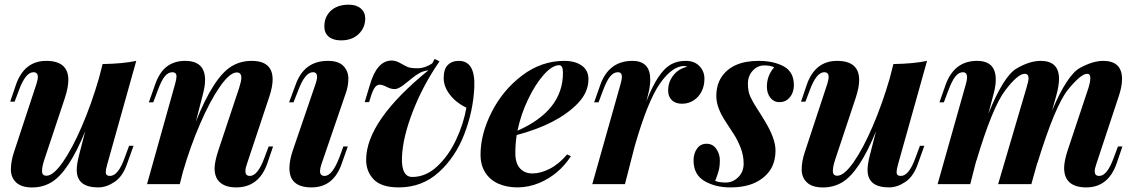

<svg xmlns="http://www.w3.org/2000/svg" viewBox="-20 -793 4899 827"><path d="M403.3 14.2Q310.5 14.2 310.5 -61Q310.5 -85.9 320.8 -126L347.2 -228Q274.4 -49.8 199.7 -6.8Q162.6 14.6 117.4 14.4Q72.3 14.2 49.6 -7.1Q26.9 -28.3 26.9 -63Q26.9 -97.7 40 -137.2L137.2 -432.1Q143.1 -450.7 143.1 -460.9Q143.1 -481.9 124 -481.9Q89.8 -481.9 61 -402.8L43 -355H23.9L48.8 -428.2Q84.5 -530.8 179.4 -530.8Q274.4 -530.8 274.4 -448.2Q274.4 -417.5 259.8 -372.1L169.9 -102.1Q161.1 -75.2 161.1 -55.7Q161.1 -36.1 180.2 -36.1Q209.5 -36.1 250.2 -94.2Q291 -152.3 332.5 -248.8Q374 -345.2 406.2 -456.1L421.9 -517.1Q510.3 -518.6 566.9 -530.8L441.9 -85Q435.5 -62 435.5 -51.8Q435.5 -35.2 453.6 -35.2Q489.3 -35.2 517.1 -113.8L536.1 -165H555.2L527.8 -88.9Q509.3 -33.7 473.9 -9.8Q438.5 14.2 403.3 14.2Z M997.1 14.2Q940.9 14.2 917 -19Q904.3 -38.6 904.3 -67.1Q904.3 -95.7 920.4 -145L1010.3 -415Q1019.5 -443.8 1019.5 -458Q1019.5 -481 1000 -481Q970.2 -481 927.7 -420.4Q885.3 -359.9 842.3 -260.7Q799.3 -161.6 767.6 -51.8L754.4 0H613.3L734.4 -432.1Q740.2 -453.1 740.2 -463.9Q740.2 -481.9 722.4 -481.9Q704.6 -481.9 689.9 -464.4Q675.3 -446.8 659.2 -402.8L640.1 -352.1H621.1L647.9 -428.2Q667 -482.9 699.2 -506.8Q731.4 -530.8 777.3 -530.8Q863.3 -530.8 863.3 -448.7Q863.3 -423.3 855 -391.1L823.7 -269.5Q900.9 -461.9 978 -507.8Q1016.1 -530.8 1064 -530.8Q1154.3 -530.8 1154.3 -450.7Q1154.3 -420.4 1141.1 -379.9L1043 -85Q1037.1 -68.8 1037.1 -55.7Q1037.1 -35.2 1056.2 -35.2Q1090.3 -35.2 1119.1 -113.8L1137.2 -162.1H1156.2L1131.3 -88.9Q1095.2 14.2 997.1 14.2Z M1345.7 -462.4Q1345.7 -481.9 1328.1 -481.9Q1293.5 -481.9 1264.2 -402.8L1244.1 -352.1H1225.1L1253.4 -428.2Q1289.6 -530.8 1392.1 -530.8Q1438.5 -530.8 1459.5 -508.5Q1480.5 -486.3 1480.5 -454.3Q1480.5 -422.4 1469.2 -391.1L1364.3 -85Q1358.4 -67.4 1358.4 -56.2Q1358.4 -35.2 1378.4 -35.2Q1410.6 -35.2 1441.4 -113.8L1459 -162.1H1478L1452.1 -88.9Q1417 14.2 1321.8 14.2Q1226.6 14.2 1226.6 -68.4Q1226.6 -102.1 1241.2 -145L1339.4 -432.1Q1345.7 -449.7 1345.7 -462.4ZM1553.2 -712.4Q1552.7 -684.6 1539.1 -663.6Q1509.8 -619.1 1449.2 -619.1Q1415 -619.1 1396 -635Q1377 -650.9 1377 -679.4Q1377 -708 1390.4 -729.2Q1403.8 -750.5 1427 -761.7Q1450.2 -772.9 1482.4 -772.9Q1514.6 -772.9 1533.9 -756.6Q1553.2 -740.2 1553.2 -712.4Z M1956.1 -530.8Q2028.3 -530.8 2022.9 -416Q2018.1 -314.5 1980 -215.3Q1941.9 -116.2 1869.9 -51Q1797.9 14.2 1697.8 14.2Q1623 14.2 1590.1 -19.8Q1557.1 -53.7 1557.1 -104.5Q1557.1 -272 1825.2 -490.2Q1801.3 -487.3 1782.5 -475.8Q1763.7 -464.4 1730.7 -436.8Q1697.8 -409.2 1680.7 -409.2Q1663.6 -409.2 1645.5 -418.7Q1627.4 -428.2 1615.7 -428.2Q1604 -428.2 1595.5 -417.5Q1586.9 -406.7 1578.1 -379.9L1569.8 -353H1550.8L1572.8 -425.8Q1603 -532.2 1667 -532.2Q1684.6 -532.2 1703.4 -521.5Q1722.2 -510.7 1734.9 -504.9Q1747.6 -499 1778.8 -499Q1810.1 -499 1841.8 -520L1852.1 -539.1L1873 -528.8Q1802.2 -426.3 1758.5 -314Q1714.8 -201.7 1711.4 -116.2Q1708 -30.8 1755.9 -30.8Q1814.5 -30.8 1863.5 -76.7Q1912.6 -122.6 1944.8 -191.7Q1977.1 -260.7 1988.8 -329.1Q1945.8 -349.6 1918.5 -384.3Q1891.1 -418.9 1891.1 -457Q1891.1 -495.1 1908.7 -512.9Q1926.3 -530.8 1956.1 -530.8Z M2209 -230Q2404.8 -316.4 2404.8 -479Q2404.8 -512.2 2388.7 -512.2Q2358.9 -512.2 2322.3 -471.2Q2285.6 -430.2 2254.4 -364.7Q2223.1 -299.3 2209 -230ZM2210 14.2Q2162.1 14.2 2126.2 -2Q2090.3 -18.1 2070.1 -50Q2049.8 -82 2049.8 -127Q2049.8 -215.8 2097.9 -310.5Q2146 -405.3 2229 -468Q2312 -530.8 2410.6 -530.8Q2457 -530.8 2485.8 -510.5Q2514.6 -490.2 2514.6 -452.1Q2514.6 -395 2468.3 -347.2Q2381.3 -257.8 2205.6 -211.4Q2199.7 -175.3 2199.7 -132.8Q2199.7 -90.3 2219.5 -68.1Q2239.3 -45.9 2273.7 -45.9Q2308.1 -45.9 2347.4 -65.7Q2386.7 -85.4 2422.9 -127.9L2439 -120.1Q2387.7 -41 2302.7 -4.9Q2257.8 13.7 2210 14.2Z M2934.1 -530.8Q2971.2 -530.8 2992.7 -508.3Q3014.2 -485.8 3014.2 -454.1Q3014.2 -422.4 3001.7 -398.4Q2989.3 -374.5 2967.3 -360.4Q2945.3 -346.2 2917.5 -346.2Q2889.6 -346.2 2873.8 -361.6Q2857.9 -377 2857.9 -403.1Q2857.9 -429.2 2868.7 -450.2Q2891.6 -494.6 2940.9 -505.9Q2929.2 -508.8 2928.2 -508.8Q2875.5 -508.8 2822.5 -433.1Q2769.5 -357.4 2713.4 -161.6L2671.9 0H2531.2L2653.3 -432.1Q2658.7 -452.1 2658.7 -462.4Q2658.7 -481.9 2641.1 -481.9Q2623.5 -481.9 2608.4 -464.1Q2593.3 -446.3 2577.1 -402.8L2558.1 -352.1H2539.1L2565.9 -428.2Q2603 -530.8 2704.1 -530.8Q2780.8 -530.8 2780.8 -450.2Q2780.8 -422.4 2772.9 -391.1L2764.2 -356.4Q2813 -482.4 2868.2 -514.6Q2897 -531.2 2934.1 -530.8Z M3283.2 -419.9Q3283.2 -467.3 3314.5 -502.9Q3300.3 -511.2 3271.7 -511.2Q3243.2 -511.2 3222.4 -488.8Q3201.7 -466.3 3201.4 -433.1Q3201.2 -399.9 3211.7 -377.2Q3222.2 -354.5 3237.8 -330.1Q3253.9 -305.7 3273.4 -273.4Q3320.3 -196.3 3320.3 -145.8Q3320.3 -95.2 3297.4 -60.5Q3274.4 -25.9 3231.7 -5.9Q3189 14.2 3125 14.2Q3061 14.2 3014.2 -13.4Q2967.3 -41 2967.3 -102.1Q2967.3 -131.8 2982.2 -152.8Q2997.1 -173.8 3023.4 -173.8Q3049.8 -173.8 3065.2 -151.9Q3080.6 -129.9 3080.6 -103Q3080.6 -76.2 3075.7 -58.6Q3070.8 -41 3066.2 -29.1Q3061.5 -17.1 3060.5 -14.2Q3075.2 -6.8 3106 -6.8Q3136.7 -6.8 3159.9 -29.8Q3183.1 -52.7 3183.1 -88.6Q3183.1 -124.5 3169.4 -158.4Q3155.8 -192.4 3139.6 -216.8Q3123.5 -241.2 3104 -271.5Q3065.4 -330.6 3065.4 -378.7Q3065.4 -426.8 3086.9 -460Q3133.3 -530.8 3247.6 -530.8Q3312 -530.8 3355.7 -507.1Q3399.4 -483.4 3399.4 -426.8Q3399.4 -386.7 3372.1 -364.3Q3358.4 -353 3335.9 -353Q3313.5 -353 3298.3 -371.8Q3283.2 -390.6 3283.2 -419.9Z M3809.6 14.2Q3716.8 14.2 3716.8 -61Q3716.8 -85.9 3727.1 -126L3753.4 -228Q3680.7 -49.8 3606 -6.8Q3568.8 14.6 3523.7 14.4Q3478.5 14.2 3455.8 -7.1Q3433.1 -28.3 3433.1 -63Q3433.1 -97.7 3446.3 -137.2L3543.5 -432.1Q3549.3 -450.7 3549.3 -460.9Q3549.3 -481.9 3530.3 -481.9Q3496.1 -481.9 3467.3 -402.8L3449.2 -355H3430.2L3455.1 -428.2Q3490.7 -530.8 3585.7 -530.8Q3680.7 -530.8 3680.7 -448.2Q3680.7 -417.5 3666 -372.1L3576.2 -102.1Q3567.4 -75.2 3567.4 -55.7Q3567.4 -36.1 3586.4 -36.1Q3615.7 -36.1 3656.5 -94.2Q3697.3 -152.3 3738.8 -248.8Q3780.3 -345.2 3812.5 -456.1L3828.1 -517.1Q3916.5 -518.6 3973.1 -530.8L3848.1 -85Q3841.8 -62 3841.8 -51.8Q3841.8 -35.2 3859.9 -35.2Q3895.5 -35.2 3923.3 -113.8L3942.4 -165H3961.4L3934.1 -88.9Q3915.5 -33.7 3880.1 -9.8Q3844.7 14.2 3809.6 14.2Z M4789.6 -88.9Q4753.4 14.2 4658.7 14.2Q4564 13.7 4563.5 -69.3Q4563.5 -98.6 4578.6 -145L4668.5 -415Q4676.3 -439.9 4676.3 -457.5Q4676.3 -475.1 4662.6 -475.1Q4635.7 -475.1 4580.3 -407Q4524.9 -338.9 4448.2 -89.8V-92.3L4422.4 0H4279.3L4401.4 -415Q4410.2 -443.4 4410.2 -456.1Q4410.2 -475.1 4393.6 -475.1Q4363.8 -475.1 4309.1 -402.8Q4254.4 -330.6 4185.5 -100.1V-102.5L4159.2 0H4018.6L4140.6 -432.1Q4145.5 -449.2 4145.5 -460.4Q4145 -481.9 4127.4 -481.9Q4109.9 -481.9 4095 -463.4Q4080.1 -444.8 4064.5 -402.8L4045.4 -352.1H4026.4L4053.2 -428.2Q4090.3 -530.8 4188.5 -530.8Q4269 -530.8 4269 -450.7Q4269 -422.9 4260.3 -391.1L4237.3 -303.2Q4302.2 -464.4 4358.2 -497.6Q4414.1 -530.8 4462.4 -530.8Q4541.5 -530.8 4541.5 -453.1Q4541.5 -423.8 4529.3 -379.9L4511.2 -315.9Q4576.7 -470.7 4632.1 -500.7Q4687.5 -530.8 4731.4 -530.8Q4813 -530.8 4813 -452.6Q4813 -420.9 4799.3 -379.9L4701.7 -85Q4695.3 -66.4 4695.3 -55.2Q4695.3 -35.2 4714.4 -35.2Q4749 -35.2 4777.3 -113.8L4795.4 -162.1H4814.5Z"/></svg>

Font: PlayfairDisplay-BoldItalic
Style: Bold Italic
Weight: 700
Italic angle: -14.9847°
Designer: Claus Eggers Sørensen
Foundry: Claus Eggers Sørensen
Version: Version 1.002;PS 001.002;hotconv 1.0.70;makeotf.lib2.5.58329